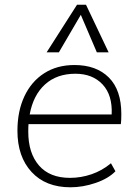

<svg xmlns="http://www.w3.org/2000/svg" viewBox="-20 -788 581 815"><path d="M101 -261Q100 -251 100 -229Q100 -138 145.5 -85.5Q191 -33 277 -33Q324 -33 369 -48.5Q414 -64 451 -95L470 -61Q440 -30 386 -11.5Q332 7 279 7Q174 7 114 -58Q54 -123 54 -233Q54 -316 83.5 -379Q113 -442 167.5 -477Q222 -512 296 -512Q389 -512 442 -459Q495 -406 495 -304Q495 -276 493 -261ZM106 -302H454Q458 -384 415.5 -429.5Q373 -475 300 -475Q221 -475 171 -429.5Q121 -384 106 -302ZM178 -566 307 -768H345L441 -566H391L323 -725L230 -566Z"/></svg>

Font: Muli ExtraLight
Style: Italic
Weight: 275
Italic angle: -4.541°
Designer: Vernon Adams
Foundry: Vernon Adams
Version: Version 2.001